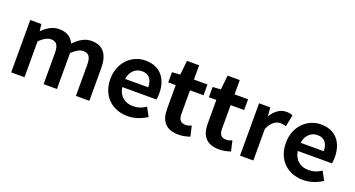

<svg xmlns="http://www.w3.org/2000/svg" viewBox="-43 -1152 3131 1692"><g transform="rotate(20 1523.0 -306.5)"><path d="M198 0V-337C237 -375 273 -394 302 -394C353 -394 377 -369 377 -291V0H502V-337C541 -375 576 -394 606 -394C656 -394 680 -369 680 -291V0H806V-307C806 -430 756 -503 647 -503C581 -503 531 -468 483 -419C459 -470 416 -503 343 -503C278 -503 228 -469 185 -426L177 -491H73V0Z M1167 12C1233 12 1294 -11 1342 -42L1346 -44L1302 -125L1297 -122C1262 -99 1226 -87 1183 -87C1105 -87 1049 -131 1037 -213H1357L1358 -217C1361 -229 1363 -249 1363 -271C1363 -407 1292 -503 1151 -503C1027 -503 914 -404 914 -245C914 -84 1022 12 1167 12ZM1154 -404C1219 -404 1252 -363 1253 -289H1036C1048 -365 1097 -404 1154 -404Z M1645 12C1685 12 1720 3 1747 -6L1751 -8L1729 -103L1723 -101C1710 -95 1690 -90 1674 -90C1630 -90 1608 -113 1608 -168V-390H1735V-491H1608V-625H1494L1480 -491L1404 -486V-390H1474V-167C1474 -62 1518 12 1645 12Z M2026 12C2066 12 2101 3 2128 -6L2132 -8L2110 -103L2104 -101C2091 -95 2071 -90 2055 -90C2011 -90 1989 -113 1989 -168V-390H2116V-491H1989V-625H1875L1861 -491L1785 -486V-390H1855V-167C1855 -62 1899 12 2026 12Z M2344 0V-296C2373 -365 2418 -391 2455 -391C2476 -391 2488 -388 2505 -383L2510 -382L2532 -491L2528 -493C2512 -500 2495 -503 2470 -503C2418 -503 2367 -469 2331 -409L2324 -491H2219V0Z M2813 12C2879 12 2940 -11 2988 -42L2992 -44L2948 -125L2943 -122C2908 -99 2872 -87 2829 -87C2751 -87 2695 -131 2683 -213H3003L3004 -217C3007 -229 3009 -249 3009 -271C3009 -407 2938 -503 2797 -503C2673 -503 2560 -404 2560 -245C2560 -84 2668 12 2813 12ZM2800 -404C2865 -404 2898 -363 2899 -289H2682C2694 -365 2743 -404 2800 -404Z"/></g></svg>

Font: Falling Sky
Style: Med
Weight: 500
Designer: Paul D. Hunt
Foundry: Adobe Systems Incorporated
Version: Version 1.02